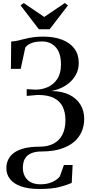

<svg xmlns="http://www.w3.org/2000/svg" viewBox="-20 -993 594 1269"><path d="M239 256Q168.5 256 120.2 239.2Q72 222.5 47 191.5Q22 160.5 22 118.5Q22 86.5 35.2 60.2Q48.5 34 75 15.2Q101.5 -3.5 142.8 -13.5Q184 -23.5 240.5 -23.5Q296 -23.5 334.2 -43.8Q372.5 -64 392.5 -103.2Q412.5 -142.5 412.5 -199Q412.5 -249.5 394.8 -286.8Q377 -324 337 -344.8Q297 -365.5 229 -365.5L156.5 -359V-403.5L217 -400.5Q257 -400.5 295 -417Q333 -433.5 358 -470.2Q383 -507 383 -566.5Q383 -642.5 348.5 -680.8Q314 -719 258.5 -719Q212.5 -719 184.8 -706.8Q157 -694.5 147 -678L117 -538H52L54 -718.5Q78 -720 99.5 -725Q121 -730 144 -736Q167 -742 196.5 -746.5Q226 -751 265.5 -751Q337 -751 389.8 -730.8Q442.5 -710.5 471.5 -672Q500.5 -633.5 500.5 -578Q500.5 -536 483.8 -503.5Q467 -471 440.2 -447.8Q413.5 -424.5 381.5 -410.5Q349.5 -396.5 318.5 -391.5Q391 -390.5 439.2 -366.2Q487.5 -342 512 -301Q536.5 -260 536.5 -207.5Q536.5 -161 519.2 -121.8Q502 -82.5 467.5 -53.8Q433 -25 381.2 -8.8Q329.5 7.5 260 8Q219 8 193.8 17.2Q168.5 26.5 155 41.8Q141.5 57 136.2 76.2Q131 95.5 131 116Q131 145.5 143.2 170.5Q155.5 195.5 181.2 210.2Q207 225 246 225Q281 225 306.5 217Q332 209 349.2 197Q366.5 185 375.5 173L402.5 97.5H460L454 216Q425 229 374.8 242.5Q324.5 256 239 256ZM237 -799.5 116 -957.5 136.5 -973 272.5 -881 408.5 -973 429 -957 308 -799.5Z"/></svg>

Font: Merriweather 120pt Medium
Style: Regular
Weight: 500
Version: Version 2.100